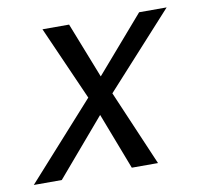

<svg xmlns="http://www.w3.org/2000/svg" viewBox="-96 -553 643 617"><g transform="rotate(-10 226.0 -244.0)"><path d="M-33.7 0 187.5 -246.1 80.6 -487.8H167.5L238.8 -306.2L396 -487.8H485.8L266.1 -246.1L371.6 0H286.1L215.3 -184.6L57.6 0Z"/></g></svg>

Font: Acari Sans
Style: Italic
Weight: 400
Italic angle: -13°
Designer: Alfredo Marco Pradil and Stefan Peev
Foundry: Hanken Design Co.
Version: Version 1.045;January 11, 2019;FontCreator 11.5.0.2425 64-bi